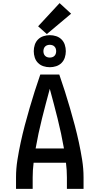

<svg xmlns="http://www.w3.org/2000/svg" viewBox="-20 -1214 640 1234"><path d="M83 0V-74Q83 -130 92 -186.5Q101 -243 113 -298.5Q125 -354 139.5 -409Q154 -464 170 -518.5Q186 -573 203 -627Q220 -681 239 -735H361Q380 -681 397 -627Q414 -573 430 -518.5Q446 -464 460.5 -409Q475 -354 487 -298.5Q499 -243 508 -186.5Q517 -130 517 -74V0H410V-74Q410 -97 408.5 -120.5Q407 -144 404 -168H196Q193 -144 191.5 -120.5Q190 -97 190 -74V0ZM391 -260Q374 -357 350 -452.5Q326 -548 300 -643Q274 -548 250 -452.5Q226 -357 209 -260ZM300 -782Q279 -782 259 -788.5Q239 -795 224.5 -809.5Q210 -824 203.5 -844Q197 -864 197 -885Q197 -906 203.5 -926Q210 -946 224.5 -960.5Q239 -975 259 -981.5Q279 -988 300 -988Q321 -988 341 -981.5Q361 -975 375.5 -960.5Q390 -946 396.5 -926Q403 -906 403 -885Q403 -864 396.5 -844Q390 -824 375.5 -809.5Q361 -795 341 -788.5Q321 -782 300 -782ZM300 -844Q308 -844 316 -846.5Q324 -849 330 -855Q336 -861 338.5 -869Q341 -877 341 -885Q341 -893 338.5 -901Q336 -909 330 -915Q324 -921 316 -923.5Q308 -926 300 -926Q292 -926 284 -923.5Q276 -921 270 -915Q264 -909 261.5 -901Q259 -893 259 -885Q259 -877 261.5 -869Q264 -861 270 -855Q276 -849 284 -846.5Q292 -844 300 -844ZM281 -995 225 -1045 363 -1194 437 -1126Z"/></svg>

Font: Zed Mono Semibold Extended
Style: Regular
Weight: 600
Width: 7
Monospace: yes
Designer: Belleve Invis
Foundry: Belleve Invis
Version: Version 1.0.0; ttfautohint (v1.8.4)